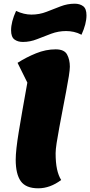

<svg xmlns="http://www.w3.org/2000/svg" viewBox="-20 -993 488 1039"><path d="M187 26Q120 26 92.5 -12.5Q65 -51 65 -129Q65 -179 81.5 -279.5Q98 -380 128 -546L75 -653Q122 -683 175 -704.5Q228 -726 281 -726Q328 -726 343 -698Q358 -670 358 -632Q358 -616 352.5 -580.5Q347 -545 338 -498.5Q329 -452 319.5 -401.5Q310 -351 301 -303.5Q292 -256 286.5 -219.5Q281 -183 281 -164Q281 -113 288.5 -78Q296 -43 311 -19Q251 26 187 26ZM104 -766Q76 -766 58 -779.5Q40 -793 40 -829Q40 -875 67 -934Q88 -924 109 -919Q130 -914 150 -914Q193 -914 231.5 -929Q270 -944 307.5 -958.5Q345 -973 384 -973Q412 -973 430 -959.5Q448 -946 448 -910Q448 -864 421 -805Q400 -816 379 -820.5Q358 -825 338 -825Q296 -825 257 -810.5Q218 -796 180.5 -781Q143 -766 104 -766Z"/></svg>

Font: Lemon
Style: Regular
Weight: 400
Designer: Eduardo Rodriguez Tunni
Foundry: Eduardo Rodriguez Tunni
Version: Version 1.003; ttfautohint (v1.8.4.7-5d5b);gftools[0.9.24]